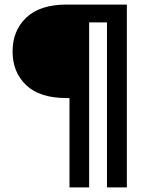

<svg xmlns="http://www.w3.org/2000/svg" viewBox="-20 -720 648 840"><path d="M284 100V-291H271Q154 -291 94.5 -347.5Q35 -404 35 -495Q35 -586 95 -643Q155 -700 271 -700H535V100H448V-622H370V100Z"/></svg>

Font: AWOL-DM Medium
Style: Regular
Weight: 500
Designer: Colophon Foundry, Jonny Pinhorn, Mikhail Sharanda
Foundry: Colophon Foundry
Version: Version 1.000;Glyphs 3.2.3 (3260)